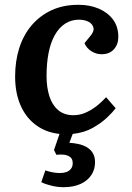

<svg xmlns="http://www.w3.org/2000/svg" viewBox="-20 -545 551 800"><path d="M245 235Q221 235 195.5 229Q170 223 152 214L169 165Q180 169 196.5 172.5Q213 176 229 176Q244 176 256 172Q268 168 275.5 158.5Q283 149 283 135Q283 117 272 109Q261 101 245.5 99.5Q230 98 215 100L205 80L228 13Q171 7 129 -24.5Q87 -56 65 -107.5Q43 -159 43 -226Q43 -290 60 -344Q77 -398 111 -438.5Q145 -479 194 -502Q243 -525 307 -525Q354 -525 391.5 -509Q429 -493 451 -463.5Q473 -434 473 -391Q473 -360 454.5 -339.5Q436 -319 403 -319Q381 -319 361 -331.5Q341 -344 332 -365L354 -392Q373 -413 369.5 -429Q366 -445 349.5 -454Q333 -463 309 -463Q277 -463 251.5 -446.5Q226 -430 208.5 -399Q191 -368 182.5 -325Q174 -282 174 -228Q174 -182 185.5 -145Q197 -108 222 -86.5Q247 -65 286 -65Q311 -65 334 -74.5Q357 -84 379 -100.5Q401 -117 422 -140L462 -94Q451 -79 427 -56Q403 -33 367 -12.5Q331 8 283 13L269 50Q288 51 306.5 55Q325 59 341 68Q357 77 366.5 92.5Q376 108 376 131Q376 161 360.5 184.5Q345 208 315.5 221.5Q286 235 245 235Z"/></svg>

Font: Literata 18pt SemiBold
Style: Italic
Weight: 600
Italic angle: -2°
Designer: Latin by Veronika Burian and Jose Scaglione. Greek by Irene Vlachou. Cyrillic by Vera Evstafieva
Foundry: TypeTogether
Version: Version 3.103;gftools[0.9.29]